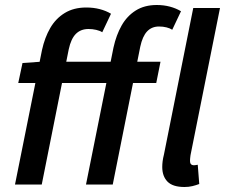

<svg xmlns="http://www.w3.org/2000/svg" viewBox="-20 -738 900 768"><path d="M40 0 148 -538Q159 -588 181 -626Q203 -664 239 -686Q275 -708 325 -708Q354 -708 379 -701.5Q404 -695 424 -683L389 -609Q380 -615 365 -618.5Q350 -622 334 -622Q303 -622 283.5 -602.5Q264 -583 255 -541L147 0ZM324 0 434 -548Q445 -598 466.5 -636Q488 -674 523 -696Q558 -718 607 -718Q635 -718 659.5 -711.5Q684 -705 704 -693L669 -619Q660 -625 646 -628.5Q632 -632 616 -632Q587 -632 568.5 -612.5Q550 -593 541 -551L431 0ZM53 -406 70 -486 142 -491H622L605 -406ZM718 10Q671 10 650 -11.5Q629 -33 629 -70Q629 -81 630.5 -93Q632 -105 636 -121L753 -706H860L742 -117Q741 -109 740.5 -104Q740 -99 740 -94Q740 -77 756 -77Q759 -77 762 -77.5Q765 -78 771 -79L777 -2Q764 3 749.5 6.5Q735 10 718 10Z"/></svg>

Font: Source Sans 3 SemiBold
Style: Italic
Weight: 600
Italic angle: -11°
Designer: Paul D. Hunt
Foundry: Adobe
Version: Version 3.046;hotconv 1.0.118;makeotfexe 2.5.65603